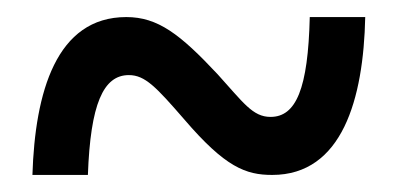

<svg xmlns="http://www.w3.org/2000/svg" viewBox="-20 -469 465 225"><path d="M18 -264H83C86 -347 101 -381 131 -381C150 -381 163 -367 196 -329C244 -273 268 -264 299 -264C381 -264 406 -353 408 -449H343C341 -365 327 -332 297 -332C276 -332 265 -349 235 -382C191 -429 165 -449 128 -449C46 -449 21 -361 18 -264Z"/></svg>

Font: Noto Serif Devanagari ExtraCondensed
Style: Bold
Weight: 700
Width: 2
Designer: Universal Thirst, Indian Type Foundry and the Monotype Design Team
Foundry: Monotype Imaging Inc.
Version: Version 2.004